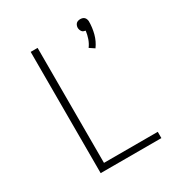

<svg xmlns="http://www.w3.org/2000/svg" viewBox="-176 -881 951 1008"><g transform="rotate(-30 300.0 -377.0)"><path d="M447 -581 417 -601Q431 -620 438.5 -642Q446 -664 449 -687Q443 -688 437 -690.5Q431 -693 427.5 -698Q424 -703 422 -709Q420 -715 420 -721Q420 -727 422.5 -734Q425 -741 429.5 -745.5Q434 -750 440.5 -752Q447 -754 454 -754Q461 -754 467.5 -752Q474 -750 478.5 -745.5Q483 -741 485.5 -734Q488 -727 488 -721Q488 -684 478.5 -647.5Q469 -611 447 -581ZM143 0V-735H185V-38H511V0Z"/></g></svg>

Font: Iosevka Aile Extralight
Style: Regular
Weight: 200
Designer: Belleve Invis
Foundry: Belleve Invis
Version: Version 31.1.0; ttfautohint (v1.8.4)